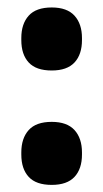

<svg xmlns="http://www.w3.org/2000/svg" viewBox="-20 -494 284 527"><path d="M122 13.5Q79 13.5 58.8 -8.5Q38.5 -30.5 38.5 -70V-75.5Q38.5 -114.5 58.8 -137Q79 -159.5 122 -159.5Q164 -159.5 184.5 -137Q205 -114.5 205 -75.5V-70Q205 -30.5 184.5 -8.5Q164 13.5 122 13.5ZM122 -300.5Q79 -300.5 58.8 -322.5Q38.5 -344.5 38.5 -384V-389.5Q38.5 -428.5 58.8 -451Q79 -473.5 122 -473.5Q164 -473.5 184.5 -451Q205 -428.5 205 -389.5V-384Q205 -344.5 184.5 -322.5Q164 -300.5 122 -300.5Z"/></svg>

Font: Anek Tamil
Style: Bold
Weight: 700
Designer: Aadarsh Rajan (Tamil), Yesha Goshar (Latin)
Foundry: Ek Type
Version: Version 1.003